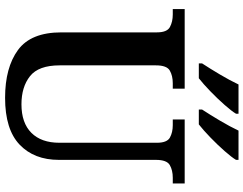

<svg xmlns="http://www.w3.org/2000/svg" viewBox="-124 -848 981 774"><g transform="rotate(90 367.0 -460.5)"><path d="M374 10Q252 10 181 -42Q110 -94 110 -217V-602Q110 -643 88.5 -654.5Q67 -666 38 -666H16V-714H337V-666H315Q285 -666 264 -654Q243 -642 243 -598V-210Q243 -125 286.5 -90.5Q330 -56 400 -56Q475 -56 515 -96Q555 -136 555 -209V-602Q555 -643 534 -654.5Q513 -666 484 -666H461V-714H719V-666H696Q666 -666 645 -654Q624 -642 624 -598V-207Q624 -107 562.5 -48.5Q501 10 374 10ZM421 -784Q442 -816 466 -856.5Q490 -897 506 -931H624V-921Q614 -904 588.5 -875Q563 -846 533.5 -817.5Q504 -789 481 -771H421ZM235 -784Q256 -816 280 -856.5Q304 -897 320 -931H438V-921Q428 -904 402.5 -875Q377 -846 347.5 -817.5Q318 -789 295 -771H235Z"/></g></svg>

Font: Noto Serif Hentaigana SemiBold
Style: Regular
Weight: 600
Designer: Kazuhiro Yamada
Foundry: nipponia
Version: Version 1.000; ttfautohint (v1.8.4.7-5d5b)